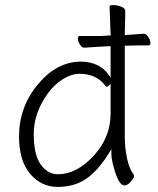

<svg xmlns="http://www.w3.org/2000/svg" viewBox="-20 -724 623 757"><path d="M407 -385Q405 -382 401.5 -382Q398 -382 396 -385Q361 -433 294 -433Q262 -433 228 -412Q194 -391 168 -355Q113 -278 113 -196Q113 -114 140.5 -75.5Q168 -37 208 -37Q282 -37 349 -109.5Q416 -182 416 -276V-393ZM416 -584V-593L412 -699Q412 -704 427 -704Q442 -704 458 -697.5Q474 -691 474 -681L472 -592V-586H477Q510 -588 546 -591H547Q556 -591 564.5 -578.5Q573 -566 573 -555.5Q573 -545 567 -545H529Q502 -545 482 -544H472V-185Q472 -141 481 -99Q490 -57 507 -36Q508 -33 508 -27.5Q508 -22 495.5 -7.5Q483 7 471 7Q451 7 435 -42.5Q419 -92 419 -118V-136L410 -121Q366 -50 319 -18.5Q272 13 207.5 13Q143 13 99 -38.5Q55 -90 55 -186Q55 -302 129.5 -391.5Q204 -481 299 -481Q336 -481 364 -467Q392 -453 407 -431L416 -418V-542H411L378 -540H373Q372 -540 313 -536H312Q303 -536 295 -548.5Q287 -561 287 -571.5Q287 -582 293 -582H378L411 -584ZM378 -540ZM482 -544Z"/></svg>

Font: ToneOZ-Pinyin-WenKai-Light
Style: Light
Weight: 300
Designer: Fontworks Inc.
Foundry: ToneOZ
Version: Version 0.240331